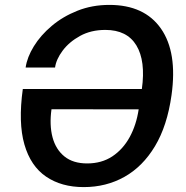

<svg xmlns="http://www.w3.org/2000/svg" viewBox="-20 -753 758 783"><path d="M321.5 10Q230.5 10 167.8 -32.8Q105 -75.5 79.5 -164Q54 -252.5 73 -390H558.5Q574.5 -504.5 536.2 -567.8Q498 -631 409.5 -631Q351 -631 306.5 -606.5Q262 -582 235.5 -546.5Q209 -511 204.5 -477.5H84.5Q90.5 -519.5 118 -564.2Q145.5 -609 190.8 -647.2Q236 -685.5 295.8 -709.2Q355.5 -733 426 -733Q569 -733 636.5 -636.2Q704 -539.5 679.5 -365Q662 -240 612 -156.8Q562 -73.5 487.5 -31.8Q413 10 321.5 10ZM335.5 -86.5Q394.5 -86.5 438 -115.2Q481.5 -144 508.8 -193.8Q536 -243.5 545.5 -307L190 -307.5Q181 -243 194.2 -193.2Q207.5 -143.5 242.8 -115Q278 -86.5 335.5 -86.5Z"/></svg>

Font: Public Sans Medium
Style: Italic
Weight: 500
Italic angle: -8°
Designer: The Public Sans project authors (U.S. Web Design System). Libre Franklin designed by Pablo Impallari and Rodrigo Fuenzal
Version: Version 1.007; ttfautohint (v1.8.1) -l 8 -r 50 -G 200 -x 14 